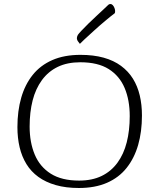

<svg xmlns="http://www.w3.org/2000/svg" viewBox="-20 -926 789 959"><path d="M374 13Q309 13 258.5 -1.5Q208 -16 171.5 -42.5Q135 -69 112 -106.5Q89 -144 78 -190.5Q67 -237 67 -291Q67 -372 86 -438Q105 -504 143.5 -552Q182 -600 241.5 -626Q301 -652 382 -652Q447 -652 497.5 -638Q548 -624 584.5 -597Q621 -570 644 -533Q667 -496 678 -449.5Q689 -403 689 -349Q689 -268 670 -202Q651 -136 612.5 -87.5Q574 -39 514.5 -13Q455 13 374 13ZM375 -24Q440 -24 487.5 -47Q535 -70 566.5 -113Q598 -156 613 -215Q628 -274 628 -346Q628 -426 602.5 -486.5Q577 -547 523 -581Q469 -615 381 -615Q316 -615 268.5 -592Q221 -569 189.5 -526Q158 -483 143 -424.5Q128 -366 128 -294Q128 -215 153.5 -154Q179 -93 233.5 -58.5Q288 -24 375 -24ZM379 -707Q378 -709 371 -717.5Q364 -726 364 -736Q364 -740 365.5 -744Q367 -748 369 -752Q373 -758 387.5 -773.5Q402 -789 422 -808.5Q442 -828 462.5 -847Q483 -866 498.5 -880.5Q514 -895 519 -900Q523 -904 526 -905Q529 -906 532 -906Q538 -906 543.5 -900Q549 -894 552 -885.5Q555 -877 555 -871Q555 -867 554.5 -864Q554 -861 552 -859Q533 -845 504.5 -821Q476 -797 448 -771.5Q420 -746 400.5 -728Q381 -710 379 -707Z"/></svg>

Font: Briem Hand Thin
Style: Regular
Weight: 100
Designer: Gunnlaugur SE Briem, Eben Sorkin
Foundry: Sorkin Type Co.
Version: Version 1.003